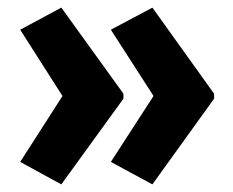

<svg xmlns="http://www.w3.org/2000/svg" viewBox="-20 -622 611 504"><path d="M542 -363V-376L380 -602L271 -544L383 -370L271 -197L380 -138ZM304 -363V-376L141 -602L33 -544L144 -370L33 -197L141 -138Z"/></svg>

Font: Noto Sans Kannada UI Condensed ExtraBold
Style: Regular
Weight: 800
Width: 3
Designer: Jelle Bosma - Monotype Design Team
Foundry: Monotype Imaging Inc.
Version: Version 2.005